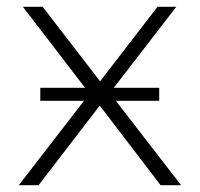

<svg xmlns="http://www.w3.org/2000/svg" viewBox="-20 -542 584 562"><path d="M98 -247V-285H229L47 -522H105L273 -304L441 -522H496L313 -285H446V-247H319L510 0H450L272 -233L93 0H35L226 -247Z"/></svg>

Font: Montserrat Z Light
Style: Regular
Weight: 300
Designer: Julieta Ulanovsky
Foundry: Julieta Ulanovsky
Version: Version 8.000